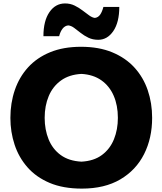

<svg xmlns="http://www.w3.org/2000/svg" viewBox="-20 -1092 953 1127"><path d="M460.4 15.1Q351.1 15.1 271.7 -18.3Q192.4 -51.8 141.4 -109.9Q90.3 -168 65.7 -242.7Q41 -317.4 41 -399.9Q41 -487.3 66.9 -563.2Q92.8 -639.2 144.5 -696.3Q196.3 -753.4 274.2 -785.4Q352.1 -817.4 455.6 -817.4Q560.5 -817.4 638.9 -784.9Q717.3 -752.4 769.3 -695.3Q821.3 -638.2 847.2 -562.5Q873 -486.8 873 -400.4Q873 -281.2 825.7 -187.3Q778.3 -93.3 686.3 -39.1Q594.2 15.1 460.4 15.1ZM458 -143.1Q531.2 -147 578.6 -182.4Q626 -217.8 648.9 -274.7Q671.9 -331.5 671.9 -400.4Q671.9 -473.6 647.2 -530.3Q622.6 -586.9 575 -620.6Q527.3 -654.3 458 -658.2Q386.2 -654.3 338.1 -619.6Q290 -585 266.1 -528.1Q242.2 -471.2 242.2 -400.4Q242.2 -331.1 265.4 -273.9Q288.6 -216.8 336.4 -181.9Q384.3 -147 458 -143.1ZM556.6 -858.4Q524.4 -858.4 499 -870.6Q473.6 -882.8 453.1 -899.2Q432.6 -915.5 415 -928.5Q397.5 -941.4 380.4 -942.9Q360.8 -940.9 347.4 -923.8Q334 -906.7 327.1 -879.4H234.9Q234.9 -969.2 270 -1020.5Q305.2 -1071.8 361.8 -1071.8Q392.6 -1071.8 418 -1059.3Q443.4 -1046.9 464.6 -1030.5Q485.8 -1014.2 503.9 -1001.2Q522 -988.3 537.1 -986.8Q556.2 -989.3 567.9 -1006.1Q579.6 -1022.9 586.9 -1051.3H680.2Q680.2 -961.4 645.3 -909.9Q610.4 -858.4 556.6 -858.4Z"/></svg>

Font: Pinar DS4-Bold
Style: Regular
Weight: 700
Designer: Amin Abedi
Version: Version 2.000